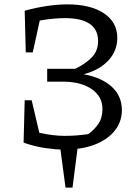

<svg xmlns="http://www.w3.org/2000/svg" viewBox="-20 -677 643 879"><path d="M88 -24 93 -218H125L160 -69Q223 -55 276 -55Q303 -55 330 -57Q357 -59 384 -63Q411 -82 430 -109.5Q449 -137 449 -178Q449 -234 402 -267.5Q355 -301 278 -303H196V-362H324Q369 -383 399 -413Q429 -443 429 -489Q429 -594 277 -594Q225 -594 162 -583L130 -437H98L93 -628Q148 -643 198 -650Q248 -657 287 -657Q395 -657 456 -616Q517 -575 517 -504Q517 -444 476 -400Q435 -356 363 -337Q446 -322 492 -279.5Q538 -237 538 -173Q538 -120 505.5 -79Q473 -38 413.5 -15Q354 8 273 8Q237 8 188 1Q139 -6 88 -24ZM280 182 253 -21H338L312 182Z"/></svg>

Font: Piazzolla SC
Style: Regular
Weight: 400
Designer: Juan Pablo del Peral
Foundry: Huerta Tipografica
Version: Version 1.330